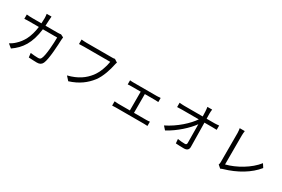

<svg xmlns="http://www.w3.org/2000/svg" viewBox="104 -2010 4792 3260"><g transform="rotate(30 2500.0 -379.5)"><path d="M508 -787H414C418 -763 421 -726 421 -704C421 -668 419 -634 417 -602H241C203 -602 162 -604 127 -608V-523C162 -527 203 -527 242 -527H410C383 -321 311 -196 212 -106C182 -77 141 -49 109 -32L182 27C349 -88 453 -240 489 -527H769C769 -420 756 -174 718 -98C707 -73 689 -65 660 -65C618 -65 565 -69 511 -76L521 7C573 10 631 14 682 14C737 14 769 -5 789 -47C834 -143 846 -434 850 -530C850 -543 852 -562 855 -579L799 -607C782 -604 762 -602 735 -602H497C499 -635 501 -669 502 -705C503 -729 505 -764 508 -787Z M1861 -665 1800 -704C1781 -699 1762 -699 1747 -699H1245C1212 -699 1173 -702 1145 -705V-617C1171 -618 1205 -620 1245 -620H1756C1742 -524 1696 -385 1625 -294C1541 -187 1429 -102 1235 -53L1303 22C1487 -36 1606 -129 1697 -246C1776 -349 1825 -510 1846 -615C1850 -634 1854 -651 1861 -665Z M2204 -517V-437C2225 -439 2257 -440 2273 -440H2457V-72H2227C2204 -72 2178 -74 2155 -77V7C2179 5 2205 4 2227 4H2780C2796 4 2827 5 2847 7V-77C2827 -74 2804 -72 2780 -72H2538V-440H2733C2756 -440 2782 -439 2804 -437V-517C2783 -515 2758 -513 2733 -513H2273C2257 -513 2225 -514 2204 -517Z M3660 -783H3567C3571 -762 3573 -737 3576 -699C3577 -676 3578 -642 3579 -602H3215C3184 -602 3152 -605 3123 -608V-523C3154 -525 3183 -526 3217 -526H3546C3467 -406 3289 -240 3086 -141L3144 -76C3323 -171 3498 -333 3581 -451C3583 -317 3584 -168 3584 -88C3584 -61 3576 -48 3547 -48C3510 -48 3454 -52 3406 -60L3413 22C3462 26 3521 28 3573 28C3633 28 3664 0 3664 -52C3663 -177 3660 -376 3657 -526H3816C3840 -526 3875 -525 3898 -524V-608C3878 -606 3839 -602 3813 -602H3656C3655 -642 3654 -676 3654 -699C3654 -727 3656 -755 3660 -783Z M4222 -32 4280 18C4296 8 4311 3 4322 0C4571 -72 4777 -196 4907 -357L4862 -427C4738 -266 4506 -134 4315 -86V-653C4315 -682 4318 -719 4322 -744H4223C4227 -724 4232 -679 4232 -653V-81C4232 -61 4229 -48 4222 -32Z"/></g></svg>

Font: Source Han Sans TC
Style: Regular
Weight: 400
Designer: Ryoko NISHIZUKA 西塚涼子 (kana, bopomofo & ideographs); Paul D. Hunt (Latin, Greek & Cyrillic); Sandoll Communications 산돌커뮤니
Foundry: Adobe
Version: Version 2.002;hotconv 1.0.116;makeotfexe 2.5.65601